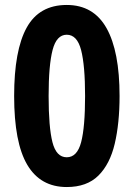

<svg xmlns="http://www.w3.org/2000/svg" viewBox="-20 -744 540 774"><path d="M462 -357Q462 -247 442.5 -164.5Q423 -82 376.5 -36Q330 10 249 10Q143 10 90 -79.5Q37 -169 37 -357Q37 -541 87.5 -632.5Q138 -724 249 -724Q357 -724 409.5 -630.5Q462 -537 462 -357ZM176 -357Q176 -231 191.5 -170.5Q207 -110 249 -110Q291 -110 307 -170.5Q323 -231 323 -357Q323 -480 307 -542Q291 -604 249 -604Q208 -604 192 -542.5Q176 -481 176 -357Z"/></svg>

Font: Noto Sans Condensed
Style: Bold
Weight: 700
Width: 3
Designer: Monotype Design Team
Foundry: Monotype Imaging Inc.
Version: Version 2.013; ttfautohint (v1.8.4.7-5d5b)